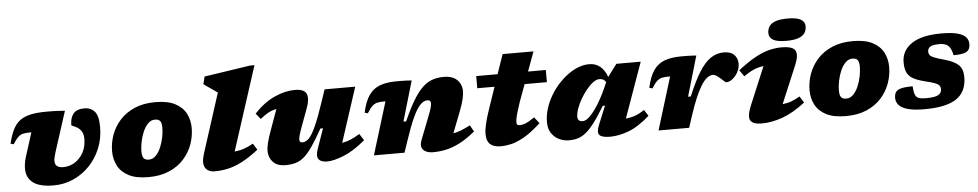

<svg xmlns="http://www.w3.org/2000/svg" viewBox="-41 -1081 7281 1430"><g transform="rotate(-5 3599.5 -366.0)"><path d="M695.5 -388.5Q695.5 -302.5 665.2 -229Q635 -155.5 582.2 -100.8Q529.5 -46 460.5 -15.5Q391.5 15 313.5 15Q211 15 161 -21.8Q111 -58.5 111 -129Q111 -170 127.5 -221.5L182 -393.5H174.5Q142 -393.5 121 -389Q100 -384.5 82.8 -368.2Q65.5 -352 43.5 -316.5L20 -322.5Q35 -384.5 55.5 -426Q76 -467.5 108 -491.8Q140 -516 189 -526.5Q238 -537 310.5 -537Q337.5 -537 357 -536.5Q376.5 -536 396.5 -535Q416.5 -534 445 -531.5L347 -227Q334.5 -187 334.5 -164.5Q334.5 -114.5 397.5 -114.5Q443.5 -114.5 483 -139.2Q522.5 -164 546.8 -208Q571 -252 571 -309.5Q571 -345.5 557.8 -366.2Q544.5 -387 527 -397.5Q509.5 -408 496.2 -412.8Q483 -417.5 483 -422Q483 -475 508 -506Q533 -537 593.5 -537Q637.5 -537 666.5 -505.2Q695.5 -473.5 695.5 -388.5Z M1121 -537Q1212.5 -537 1268.2 -508Q1324 -479 1349.2 -430.2Q1374.5 -381.5 1374.5 -322Q1374.5 -259 1352.8 -199Q1331 -139 1287.5 -90.8Q1244 -42.5 1177.8 -13.8Q1111.5 15 1022 15Q930.5 15 874.8 -14Q819 -43 793.8 -92Q768.5 -141 768.5 -200Q768.5 -263 790.2 -323Q812 -383 855.5 -431.2Q899 -479.5 965.5 -508.2Q1032 -537 1121 -537ZM1036 -114.5Q1065.5 -114.5 1088.2 -137.5Q1111 -160.5 1126.2 -196.2Q1141.5 -232 1149.2 -271Q1157 -310 1157 -342Q1157 -379 1145.2 -393.2Q1133.5 -407.5 1107 -407.5Q1077.5 -407.5 1054.8 -384.5Q1032 -361.5 1016.8 -325.8Q1001.5 -290 993.8 -251Q986 -212 986 -180Q986 -143 998 -128.8Q1010 -114.5 1036 -114.5Z M1591.5 -567.5 1489.5 -638.5 1503.5 -695 1848.5 -747H1881L1678 -119Q1716.5 -122.5 1749.5 -134Q1782.5 -145.5 1818 -165.5L1847.5 -118Q1780.5 -65.5 1724.5 -36.5Q1668.5 -7.5 1618.5 3.8Q1568.5 15 1519 15Q1467.5 15 1446.8 -19.2Q1426 -53.5 1449 -124.5Z M2296 -84.5 2348.5 -234H2329Q2285 -156 2251.8 -107Q2218.5 -58 2188.2 -31.5Q2158 -5 2124.5 5Q2091 15 2047 15Q1985 15 1953.5 -18.8Q1922 -52.5 1922 -102.5Q1922 -126.5 1930.5 -161.2Q1939 -196 1959.5 -253L2015 -407.5Q1979 -400 1951 -384.2Q1923 -368.5 1893 -343.5L1858 -386.5Q1931.5 -465 2011.2 -501Q2091 -537 2163.5 -537Q2234.5 -537 2250.5 -499.8Q2266.5 -462.5 2241 -394L2192 -261.5Q2175.5 -217 2170.2 -196.2Q2165 -175.5 2165 -164.5Q2165 -143 2187.5 -143Q2213 -143 2236.8 -167.5Q2260.5 -192 2289 -255.5Q2317.5 -319 2356.5 -435.5L2385.5 -522H2614.5L2481.5 -113.5Q2514 -119 2545 -132Q2576 -145 2614 -168L2645.5 -119Q2558 -45 2482.2 -15Q2406.5 15 2357.5 15Q2312.5 15 2294.8 -7.8Q2277 -30.5 2296 -84.5Z M2691 -316.5 2667.5 -322.5Q2685.5 -406 2717.8 -452Q2750 -498 2800.5 -516.5Q2851 -535 2923 -535Q2946 -535 2962.5 -534.8Q2979 -534.5 2996.2 -534Q3013.5 -533.5 3037.5 -531.5L2949.5 -231.5H2970Q3011 -324.5 3047 -384.2Q3083 -444 3118.2 -477.2Q3153.5 -510.5 3191.8 -523.8Q3230 -537 3275 -537Q3343.5 -537 3377.2 -503.2Q3411 -469.5 3411 -419.5Q3411 -395.5 3403.2 -360.5Q3395.5 -325.5 3373.5 -269L3312.5 -112Q3338.5 -116.5 3368.8 -128Q3399 -139.5 3440 -160.5L3467 -112.5Q3405 -61.5 3351 -33.8Q3297 -6 3247.5 4.5Q3198 15 3149.5 15Q3099.5 15 3076.5 -10.8Q3053.5 -36.5 3072.5 -85L3139 -255.5Q3156.5 -300 3161.2 -319.2Q3166 -338.5 3166 -350.5Q3166 -374 3140.5 -374Q3113 -374 3086.8 -346.8Q3060.5 -319.5 3031.5 -256.8Q3002.5 -194 2966.5 -86.5L2937.5 0H2708.5L2829.5 -393.5H2822Q2789.5 -393.5 2768.5 -389Q2747.5 -384.5 2730.2 -368.2Q2713 -352 2691 -316.5Z M3519 -431V-522H3679L3729 -668H3960L3906.5 -522H4039.5V-431H3873L3824.5 -299.5Q3808 -250.5 3800 -221.5Q3792 -192.5 3789.5 -177.2Q3787 -162 3787 -153.5Q3787 -138 3793.8 -133.8Q3800.5 -129.5 3813.5 -129.5Q3828 -129.5 3850.5 -137.2Q3873 -145 3922 -178L3958 -131.5Q3885.5 -65 3829.8 -34Q3774 -3 3731.8 6Q3689.5 15 3657 15Q3604 15 3577.2 -9.2Q3550.5 -33.5 3550.5 -87Q3550.5 -145.5 3592 -266.5L3648 -431Z M4398.5 -80.5 4455.5 -219H4438.5Q4393.5 -143.5 4358 -97Q4322.5 -50.5 4291.8 -26.2Q4261 -2 4231 6.5Q4201 15 4167 15Q4129.5 15 4094.5 -1Q4059.5 -17 4036.8 -50Q4014 -83 4014 -134.5Q4014 -192 4034.5 -249.5Q4055 -307 4090 -358.5Q4125 -410 4170.2 -450.2Q4215.5 -490.5 4265.2 -513.8Q4315 -537 4364 -537Q4459 -537 4498 -430L4567 -522H4749L4602 -109.5Q4639.5 -113 4671.8 -124.5Q4704 -136 4742 -161L4771.5 -115.5Q4686.5 -40 4612.2 -12.5Q4538 15 4473 15Q4412.5 15 4394.2 -5.5Q4376 -26 4398.5 -80.5ZM4242.5 -153.5Q4242.5 -118.5 4281 -118.5Q4301.5 -118.5 4325.8 -139.8Q4350 -161 4374.2 -195Q4398.5 -229 4420.2 -268.5Q4442 -308 4458 -344L4479.5 -393Q4469 -409 4457 -414.2Q4445 -419.5 4430.5 -419.5Q4409 -419.5 4383.8 -401Q4358.5 -382.5 4333.8 -352.2Q4309 -322 4288.2 -286.2Q4267.5 -250.5 4255 -215.5Q4242.5 -180.5 4242.5 -153.5Z M4957.5 -393.5H4950Q4917.5 -393.5 4896.5 -389Q4875.5 -384.5 4858.2 -368.2Q4841 -352 4819 -316.5L4795.5 -322.5Q4813.5 -406 4845.8 -452Q4878 -498 4928.5 -516.5Q4979 -535 5051 -535Q5079 -535 5097 -534.8Q5115 -534.5 5130.5 -533.8Q5146 -533 5165.5 -531.5L5077.5 -231.5H5098Q5144.5 -343.5 5186.5 -410.5Q5228.5 -477.5 5273 -507.2Q5317.5 -537 5371 -537Q5422.5 -537 5448.2 -510.8Q5474 -484.5 5474 -443Q5474 -411 5458 -381.2Q5442 -351.5 5418 -332.5Q5394 -313.5 5369.5 -313.5Q5366.5 -313.5 5353.8 -325Q5341 -336.5 5328 -348Q5315 -359.5 5301.2 -368.5Q5287.5 -377.5 5277 -377.5Q5230.5 -377.5 5186.5 -306.5Q5142.5 -235.5 5094 -87.5L5065.5 0H4836.5Z M5714.5 -651.5Q5714.5 -679 5728 -700.5Q5741.5 -722 5775 -734.5Q5808.5 -747 5867.5 -747Q5934 -747 5964.8 -729.5Q5995.5 -712 5995.5 -677.5Q5995.5 -650 5982 -628.5Q5968.5 -607 5935.2 -594.5Q5902 -582 5842.5 -582Q5776 -582 5745.2 -599.5Q5714.5 -617 5714.5 -651.5ZM5538.5 -126.5 5657 -409.5Q5619 -405.5 5585.2 -391Q5551.5 -376.5 5508 -346.5L5474.5 -394Q5545.5 -449.5 5602.2 -480.8Q5659 -512 5707.2 -524.5Q5755.5 -537 5801 -537Q5889 -537 5906 -502.2Q5923 -467.5 5892.5 -395.5L5774.5 -115Q5810.5 -118.5 5841 -129.8Q5871.5 -141 5904.5 -161L5934.5 -113Q5843 -42 5761.8 -13.5Q5680.5 15 5606 15Q5541.5 15 5523.2 -15.5Q5505 -46 5538.5 -126.5Z M6335.5 -537Q6427 -537 6482.8 -508Q6538.5 -479 6563.8 -430.2Q6589 -381.5 6589 -322Q6589 -259 6567.2 -199Q6545.5 -139 6502 -90.8Q6458.5 -42.5 6392.2 -13.8Q6326 15 6236.5 15Q6145 15 6089.2 -14Q6033.5 -43 6008.2 -92Q5983 -141 5983 -200Q5983 -263 6004.8 -323Q6026.5 -383 6070 -431.2Q6113.5 -479.5 6180 -508.2Q6246.5 -537 6335.5 -537ZM6250.5 -114.5Q6280 -114.5 6302.8 -137.5Q6325.5 -160.5 6340.8 -196.2Q6356 -232 6363.8 -271Q6371.5 -310 6371.5 -342Q6371.5 -379 6359.8 -393.2Q6348 -407.5 6321.5 -407.5Q6292 -407.5 6269.2 -384.5Q6246.5 -361.5 6231.2 -325.8Q6216 -290 6208.2 -251Q6200.5 -212 6200.5 -180Q6200.5 -143 6212.5 -128.8Q6224.5 -114.5 6250.5 -114.5Z M6750.5 -163Q6752.5 -132.5 6757 -113.2Q6761.5 -94 6771.5 -83.5Q6781.5 -73 6799.2 -69.5Q6817 -66 6845.5 -66Q6909 -66 6934 -80.5Q6959 -95 6959 -121.5Q6959 -139.5 6951 -150.5Q6943 -161.5 6918 -171Q6893 -180.5 6841.5 -193Q6790.5 -205.5 6759 -222.8Q6727.5 -240 6713.2 -269.2Q6699 -298.5 6699 -346.5Q6699 -433.5 6774.5 -485Q6850 -536.5 6997.5 -536.5Q7074 -536.5 7118 -524.5Q7162 -512.5 7180.5 -491Q7199 -469.5 7199 -441.5Q7199 -415.5 7189 -399Q7179 -382.5 7152 -374.8Q7125 -367 7074.5 -367Q7064 -421.5 7039.5 -441Q7017.5 -458.5 6978 -458.5Q6926.5 -458.5 6907.5 -446.2Q6888.5 -434 6888.5 -410.5Q6888.5 -395.5 6895.8 -384.8Q6903 -374 6926.8 -364Q6950.5 -354 7000 -340.5Q7074.5 -320.5 7107.2 -289.5Q7140 -258.5 7140 -198.5Q7140 -88.5 7063.8 -36.8Q6987.5 15 6824.5 15Q6745.5 15 6699 1.8Q6652.5 -11.5 6632.8 -34.8Q6613 -58 6613 -87.5Q6613 -114.5 6623.8 -131Q6634.5 -147.5 6664.2 -155.2Q6694 -163 6750.5 -163Z"/></g></svg>

Font: Newsreader 6pt ExtraBold
Style: Italic
Weight: 800
Italic angle: -17°
Designer: Hugues Gentile
Foundry: Production Type
Version: Version 1.003; ttfautohint (v1.8.3)